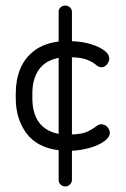

<svg xmlns="http://www.w3.org/2000/svg" viewBox="-20 -714 457 694"><path d="M216 -40Q206 -40 199 -47Q192 -54 192 -63V-171Q113 -181 75 -233Q37 -285 37 -358V-377Q37 -425 53 -464.5Q69 -504 103.5 -530.5Q138 -557 192 -564V-672Q192 -681 199 -687.5Q206 -694 216 -694Q225 -694 232.5 -687.5Q240 -681 240 -672V-565Q277 -564 308 -554.5Q339 -545 357 -531.5Q375 -518 375 -502Q375 -495 371 -487.5Q367 -480 360.5 -475.5Q354 -471 346 -471Q337 -471 326.5 -480Q316 -489 296 -497.5Q276 -506 240 -507V-228Q277 -229 296.5 -238.5Q316 -248 326.5 -256.5Q337 -265 346 -265Q359 -265 368 -255Q377 -245 377 -234Q377 -218 357 -203.5Q337 -189 306 -180Q275 -171 240 -169V-63Q240 -54 232.5 -47Q225 -40 216 -40ZM192 -230V-505Q143 -495 120 -461.5Q97 -428 97 -377V-358Q97 -306 120 -273Q143 -240 192 -230Z"/></svg>

Font: Dosis
Style: Regular
Weight: 400
Designer: EdgarTolentino, PabloImpallari, IginoMarini
Foundry: EdgarTolentino, PabloImpallari, IginoMarini
Version: Version 3.001; ttfautohint (v1.8.2)